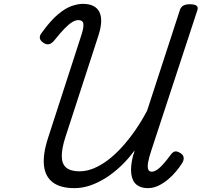

<svg xmlns="http://www.w3.org/2000/svg" viewBox="-20 -956 1043 993"><path d="M365 17Q293 17 253.5 -12.5Q214 -42 207.5 -99.5Q201 -157 228 -241L402 -778Q414 -816 411 -834Q408 -852 385 -852Q370 -852 352.5 -841Q335 -830 313.5 -808Q292 -786 265 -752Q249 -731 234 -727.5Q219 -724 203 -736Q188 -746 186 -759Q184 -772 197 -788Q241 -849 279 -881Q317 -913 349.5 -924.5Q382 -936 408 -936Q473 -936 494 -894Q515 -852 489 -772L318 -246Q299 -187 299.5 -147.5Q300 -108 322.5 -89Q345 -70 391 -70Q427 -70 464 -85Q501 -100 538 -128Q575 -156 610.5 -195Q646 -234 679 -281.5Q712 -329 741 -384L911 -906Q916 -920 928 -927Q940 -934 962 -934Q985 -934 995.5 -927Q1006 -920 1001 -904L762 -176Q750 -140 746 -116Q742 -92 746.5 -80Q751 -68 765 -68Q782 -68 804 -87Q826 -106 861 -153Q873 -170 884 -172.5Q895 -175 910 -166Q927 -157 929.5 -143Q932 -129 923 -114Q910 -93 891 -70Q872 -47 848.5 -27.5Q825 -8 799 4.5Q773 17 744 17Q708 17 686 -1Q664 -19 659 -56.5Q654 -94 668 -151Q671 -158 673 -164.5Q675 -171 676 -178Q643 -133 605.5 -97.5Q568 -62 528 -36.5Q488 -11 447 3Q406 17 365 17Z"/></svg>

Font: Playwrite DE LA
Style: Regular
Weight: 400
Designer: Veronika Burian, José Scaglione
Foundry: TypeTogether
Version: Version 1.002